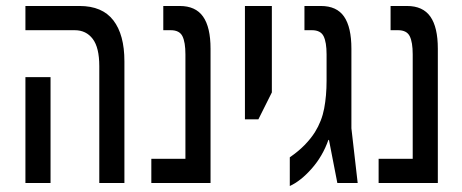

<svg xmlns="http://www.w3.org/2000/svg" viewBox="-20 -612 1544 642"><path d="M312 0V-391Q312 -453 290 -482Q268 -511 230 -511H65V-592H246Q322 -592 359 -544Q396 -496 396 -407V0ZM65 0V-354H149V0Z M486 0V-81H600V-430Q600 -471 590 -491Q580 -511 551 -511H526V-592H581Q634 -592 659 -556.5Q684 -521 684 -449V0Z M799 -213V-592H889V-303L844 -213Z M949 10V-86Q978 -106 998.5 -127Q1019 -148 1033 -170Q1056 -207 1064 -249.5Q1072 -292 1072 -342V-430Q1072 -471 1062 -491Q1052 -511 1023 -511H998V-592H1053Q1106 -592 1130.5 -556.5Q1155 -521 1155 -449V-183L1176 0H1108L1080 -144H1078Q1059 -90 1022.5 -48.5Q986 -7 949 10Z M1246 0V-81H1360V-430Q1360 -471 1350 -491Q1340 -511 1311 -511H1286V-592H1341Q1394 -592 1419 -556.5Q1444 -521 1444 -449V0Z"/></svg>

Font: Noto Sans Hebrew ExtraCondensed
Style: Regular
Weight: 400
Width: 2
Designer: Monotype Design Team
Foundry: Monotype Imaging Inc.
Version: Version 2.004; ttfautohint (v1.8.4.7-5d5b)